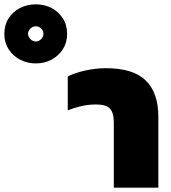

<svg xmlns="http://www.w3.org/2000/svg" viewBox="-312 -864 789 884"><path d="M-147 -572Q-187 -572 -220 -589.5Q-253 -607 -272.5 -637.5Q-292 -668 -292 -708Q-292 -749 -272.5 -779.5Q-253 -810 -220 -827Q-187 -844 -147 -844Q-107 -844 -74.5 -827Q-42 -810 -22.5 -779.5Q-3 -749 -3 -708Q-3 -668 -22.5 -637.5Q-42 -607 -74.5 -589.5Q-107 -572 -147 -572ZM-147 -673Q-133 -673 -122.5 -684Q-112 -695 -112 -708Q-112 -722 -122.5 -732.5Q-133 -743 -147 -743Q-161 -743 -172 -732.5Q-183 -722 -183 -708Q-183 -695 -172 -684Q-161 -673 -147 -673ZM212 0V-301Q212 -345 194 -364Q176 -383 131 -383Q94 -383 60.5 -375Q27 -367 0 -356V-512Q31 -528 79 -539Q127 -550 176 -550Q301 -550 359 -493.5Q417 -437 417 -327V0Z"/></svg>

Font: Kanit ExtraBold
Style: Regular
Weight: 800
Designer: Katatrad Team
Foundry: CadsonDemak
Version: Version 2.000; ttfautohint (v1.8.3)